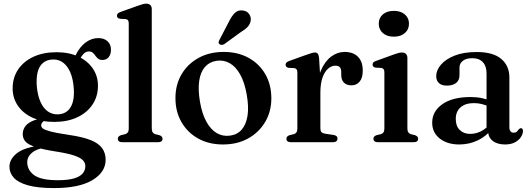

<svg xmlns="http://www.w3.org/2000/svg" viewBox="-20 -760 2834 1026"><path d="M349 -39Q279 -49.5 247.8 -58Q216.5 -66.5 208.2 -74.2Q200 -82 200 -90Q200 -99 207 -106.8Q214 -114.5 231 -122L219 -129.5Q174 -124 148.2 -111Q122.5 -98 112 -80.5Q101.5 -63 101.5 -43.5Q101.5 -21 115.2 -4.5Q129 12 167.8 25.2Q206.5 38.5 281 50Q342 59.5 375.5 70.8Q409 82 422.5 95.8Q436 109.5 436 127.5Q436 151 420.8 168Q405.5 185 373.2 194Q341 203 289.5 203Q199.5 203 162.5 176Q125.5 149 125.5 105.5Q125.5 79 149.2 57.5Q173 36 219.5 29.5L210.5 15Q109.5 27 70 59Q30.5 91 30.5 131Q30.5 164 53.8 189.8Q77 215.5 129.2 230.2Q181.5 245 269.5 245Q403 245 473.8 202.5Q544.5 160 544.5 94Q544.5 58 526 32Q507.5 6 464.8 -11.2Q422 -28.5 349 -39ZM366.5 -430.5 396 -425.5Q415 -461 427.2 -473Q439.5 -485 454.5 -485Q468 -485 475.8 -478.2Q483.5 -471.5 489.8 -462.2Q496 -453 504.5 -446.2Q513 -439.5 527.5 -439.5Q548.5 -439.5 560.8 -454.5Q573 -469.5 573 -494.5Q573 -523.5 554.2 -540Q535.5 -556.5 505 -556.5Q469.5 -556.5 437.8 -533.2Q406 -510 383 -463ZM503.5 -302Q503.5 -353 476.2 -393.5Q449 -434 399.2 -457.5Q349.5 -481 281.5 -481Q212 -481 159.2 -456.8Q106.5 -432.5 77 -389Q47.5 -345.5 47.5 -287.5Q47.5 -237 74.8 -196.2Q102 -155.5 152 -132Q202 -108.5 269.5 -108.5Q339.5 -108.5 392 -132.8Q444.5 -157 474 -200.8Q503.5 -244.5 503.5 -302ZM259.5 -442Q306.5 -444.5 336.8 -405.8Q367 -367 373.5 -296Q380 -227 358.5 -189.2Q337 -151.5 291.5 -149Q260 -147.5 235.8 -164.5Q211.5 -181.5 196.5 -215Q181.5 -248.5 177 -295.5Q173 -341.5 181 -373.8Q189 -406 209 -423.2Q229 -440.5 259.5 -442Z M791 -711.5V-74.5Q791 -60 795.8 -53Q800.5 -46 809.5 -43L830.5 -38Q840 -35 844.2 -30.2Q848.5 -25.5 848.5 -18.5Q848.5 -10 842.5 -5Q836.5 0 823.5 0H634.5Q621.5 0 615.5 -5Q609.5 -10 609.5 -18.5Q609.5 -25.5 614 -30.2Q618.5 -35 627.5 -38L649 -43Q658.5 -46 663.2 -52.8Q668 -59.5 668 -74V-634Q668 -646 664.2 -651.2Q660.5 -656.5 651.5 -658L621.5 -659.5Q612.5 -661.5 608.8 -665.5Q605 -669.5 605 -676Q605 -683 609.5 -687.8Q614 -692.5 626.5 -697L714.5 -728.5Q732.5 -735 743 -737.8Q753.5 -740.5 761.5 -740.5Q776 -740.5 783.5 -732.8Q791 -725 791 -711.5Z M1175.5 -482.5Q1251 -482.5 1308.2 -451Q1365.5 -419.5 1397.8 -363.5Q1430 -307.5 1430 -234.5Q1430 -164 1397 -108.2Q1364 -52.5 1306 -20.2Q1248 12 1171.5 12Q1096 12 1039 -19.8Q982 -51.5 949.8 -107.5Q917.5 -163.5 917.5 -236Q917.5 -307.5 950.2 -363Q983 -418.5 1041 -450.5Q1099 -482.5 1175.5 -482.5ZM1211 -35.5Q1249 -41 1272.2 -68.2Q1295.5 -95.5 1302.8 -142.2Q1310 -189 1298.5 -254Q1287.5 -318.5 1264 -361Q1240.5 -403.5 1207.8 -422.2Q1175 -441 1136 -435Q1098.5 -429 1075 -402Q1051.5 -375 1044.5 -328.2Q1037.5 -281.5 1048.5 -216.5Q1059.5 -152 1083 -109.5Q1106.5 -67 1139.2 -48.2Q1172 -29.5 1211 -35.5ZM1203 -643.5Q1217.5 -673.5 1234.5 -690.5Q1251.5 -707.5 1277 -704Q1300 -701.5 1311 -685.5Q1322 -669.5 1320 -652Q1317.5 -632 1303.8 -617Q1290 -602 1265.5 -587.5L1177.5 -523.5Q1171 -520.5 1164 -520.2Q1157 -520 1152.5 -524.5Q1147 -529 1148.2 -535Q1149.5 -541 1153 -547.5Z M1674 -263Q1674 -334.5 1695 -383.5Q1716 -432.5 1749.5 -457.5Q1783 -482.5 1821 -482.5Q1867.5 -482.5 1893 -456.5Q1918.5 -430.5 1918.5 -383Q1918.5 -343.5 1901.8 -323.8Q1885 -304 1858.5 -304Q1832 -304 1817.8 -318.5Q1803.5 -333 1803.5 -359V-376.5Q1803 -393 1795.8 -401Q1788.5 -409 1771.5 -409Q1751.5 -409 1733.2 -393.2Q1715 -377.5 1703.5 -345.5Q1692 -313.5 1692 -264ZM1685 -450.5 1692 -335V-74.5Q1692 -61 1697.5 -54.5Q1703 -48 1717.5 -45.5L1761.5 -39Q1772.5 -37.5 1778 -32.5Q1783.5 -27.5 1783.5 -19Q1783.5 -10 1777 -5Q1770.5 0 1758 0H1535.5Q1522.5 0 1516.5 -5Q1510.5 -10 1510.5 -18.5Q1510.5 -25.5 1514.8 -30.2Q1519 -35 1528.5 -38L1550 -43Q1559.5 -46 1564.2 -52.8Q1569 -59.5 1569 -74V-372Q1569 -384 1565 -389.2Q1561 -394.5 1552.5 -396L1522.5 -397.5Q1513.5 -399.5 1509.8 -403.5Q1506 -407.5 1506 -414Q1506 -421 1510.8 -425.8Q1515.5 -430.5 1527.5 -435L1614 -466Q1636 -474 1646.5 -476.8Q1657 -479.5 1663 -479.5Q1673 -479.5 1678.2 -472.8Q1683.5 -466 1685 -450.5Z M2157 -450.5V-74.5Q2157 -60 2161.8 -53Q2166.5 -46 2175.5 -43L2196.5 -38Q2205.5 -35 2210 -30.2Q2214.5 -25.5 2214.5 -18.5Q2214.5 -10 2208.5 -5Q2202.5 0 2189.5 0H2000.5Q1987.5 0 1981.5 -5Q1975.5 -10 1975.5 -18.5Q1975.5 -25.5 1979.8 -30.2Q1984 -35 1993.5 -38L2015 -43Q2024.5 -46 2029.2 -52.8Q2034 -59.5 2034 -74V-373Q2034 -385 2030 -390.2Q2026 -395.5 2017.5 -397L1987.5 -398.5Q1978.5 -400 1974.8 -404.2Q1971 -408.5 1971 -414.5Q1971 -422 1975.5 -426.8Q1980 -431.5 1992.5 -435.5L2080.5 -467.5Q2098.5 -474 2109 -476.8Q2119.5 -479.5 2127.5 -479.5Q2142 -479.5 2149.5 -471.5Q2157 -463.5 2157 -450.5ZM2084.5 -564Q2048 -564 2026 -583.2Q2004 -602.5 2004 -633.5Q2004 -664.5 2026 -683.2Q2048 -702 2084.5 -702Q2121 -702 2143.2 -683Q2165.5 -664 2165.5 -633.5Q2165.5 -602.5 2143.2 -583.2Q2121 -564 2084.5 -564Z M2588 -62.5V-72.5L2580 -75V-367Q2580 -406.5 2560.2 -427.8Q2540.5 -449 2504.5 -449Q2470.5 -449 2453 -434.8Q2435.5 -420.5 2435.5 -400.5V-358.5Q2435.5 -331.5 2417.8 -317Q2400 -302.5 2368 -302.5Q2340 -302.5 2325.5 -316Q2311 -329.5 2311 -353Q2311 -384.5 2336 -414Q2361 -443.5 2409.2 -462.8Q2457.5 -482 2527 -482Q2615.5 -482 2658.8 -445Q2702 -408 2702 -346V-80.5Q2702 -65.5 2708 -58.2Q2714 -51 2724.5 -51Q2736.5 -51 2741.8 -56.5Q2747 -62 2751 -67.5Q2754 -70.5 2756.8 -72.8Q2759.5 -75 2763.5 -75Q2769 -75 2771.8 -71Q2774.5 -67 2774.5 -60Q2774.5 -44.5 2763.8 -27.8Q2753 -11 2731.8 0.5Q2710.5 12 2679 12Q2637 12 2612.5 -7.5Q2588 -27 2588 -62.5ZM2289.5 -104.5Q2289.5 -165 2343.8 -203.2Q2398 -241.5 2495 -241.5Q2528.5 -241.5 2555.8 -235.5Q2583 -229.5 2603.5 -220L2594 -190.5Q2575 -198.5 2555.2 -203.8Q2535.5 -209 2512 -209Q2467 -209 2441.2 -186.5Q2415.5 -164 2415.5 -124.5Q2415.5 -86 2437 -65.2Q2458.5 -44.5 2492 -44.5Q2522 -44.5 2549.8 -58.2Q2577.5 -72 2597 -97L2608 -71Q2579 -31.5 2532.8 -9.8Q2486.5 12 2434.5 12Q2370 12 2329.8 -19.8Q2289.5 -51.5 2289.5 -104.5Z"/></svg>

Font: Fraunces Medium
Style: Regular
Weight: 500
Version: Version 1.000;[b76b70a41]